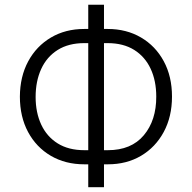

<svg xmlns="http://www.w3.org/2000/svg" viewBox="-20 -760 810 810"><path d="M335.2 -637.8H352.3V-740.1H418.7V-637.8H434.3Q513.5 -637.8 574.8 -601.9Q636 -566.1 670.8 -501.8Q705.6 -437.5 705.6 -352.6Q705.6 -267.8 670.8 -203.3Q636 -138.8 575.1 -102.8Q514.2 -66.8 435 -66.8H418.7V29.8H352.3V-66.8H335.6Q256 -66.8 194.6 -102.6Q133.2 -138.5 98.5 -202.9Q63.9 -267.4 63.9 -352.3Q64.3 -436.8 98.9 -501.1Q133.5 -565.3 194.8 -601.6Q256 -637.8 335.2 -637.8ZM335.6 -578.1Q269.2 -578.1 223.2 -549.2Q177.2 -520.2 153.8 -468.9Q130.3 -417.6 130.3 -350.9Q130.3 -285.2 153.9 -234.4Q177.6 -183.6 223.4 -155Q269.2 -126.4 335.6 -126.4H352.3V-578.1ZM418.7 -578.1V-126.4H434.7Q534.1 -126.4 586.8 -189.5Q639.6 -252.5 639.2 -352.6Q639.2 -419 615.6 -469.8Q592 -520.6 546.2 -549.4Q500.4 -578.1 433.6 -578.1Z"/></svg>

Font: Inter Zeller Light
Style: Regular
Weight: 300
Designer: Rasmus Andersson; Joe Bland
Foundry: zeller
Version: Version 3.015;git-dec3a8cb1